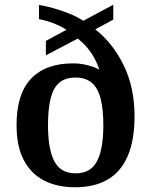

<svg xmlns="http://www.w3.org/2000/svg" viewBox="-20 -782 639 812"><path d="M298 10Q221 10 165.5 -19Q110 -48 80 -106Q50 -164 50 -253Q50 -385 111.5 -449.5Q173 -514 289 -514Q311 -514 331 -510.5Q351 -507 369 -501Q387 -495 400 -487Q390 -520 368.5 -554Q347 -588 309 -619L174 -548V-609L261 -656Q236 -672 208 -683Q180 -694 145 -701V-761Q172 -757 205.5 -747.5Q239 -738 273 -724.5Q307 -711 332 -694L459 -762V-699L383 -658Q458 -599 503.5 -505Q549 -411 549 -291Q549 -190 520.5 -123Q492 -56 436 -23Q380 10 298 10ZM300 -49Q364 -49 390.5 -100.5Q417 -152 417 -252Q417 -320 405.5 -365Q394 -410 368 -432Q342 -454 299 -454Q256 -454 230.5 -432Q205 -410 194 -365.5Q183 -321 183 -252Q183 -152 209.5 -100.5Q236 -49 300 -49Z"/></svg>

Font: Noto Serif Bengali SemiBold
Style: Regular
Weight: 600
Version: Version 2.003